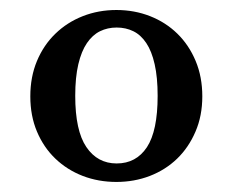

<svg xmlns="http://www.w3.org/2000/svg" viewBox="-20 -740 460 380"><path d="M380.4 -549.3Q380.4 -510.7 366.9 -479.5Q353.5 -448.2 330.6 -426Q307.6 -403.8 276.6 -391.8Q245.6 -379.9 210.4 -379.9Q174.8 -379.9 143.8 -391.8Q112.8 -403.8 89.6 -426Q66.4 -448.2 53.2 -479.5Q40 -510.7 40 -549.3Q40 -587.9 53.2 -619.4Q66.4 -650.9 89.6 -673.3Q112.8 -695.8 143.8 -708Q174.8 -720.2 210.4 -720.2Q246.1 -720.2 277.1 -708Q308.1 -695.8 331.1 -673.3Q354 -650.9 367.2 -619.4Q380.4 -587.9 380.4 -549.3ZM210.9 -416.5Q249.5 -416.5 270.8 -448.7Q292 -481 292 -550.3Q292 -586.9 286.1 -612.8Q280.3 -638.7 269.5 -654.8Q258.8 -670.9 243.9 -678.2Q229 -685.5 210.9 -685.5Q192.9 -685.5 178 -678.2Q163.1 -670.9 152.1 -654.8Q141.1 -638.7 135 -612.8Q128.9 -586.9 128.9 -550.3Q128.9 -481.4 150.9 -449Q172.9 -416.5 210.9 -416.5Z"/></svg>

Font: Artifika
Style: Medium
Weight: 500
Designer: Yulya Zhdanova | Cyreal.org
Foundry: Yulya Zhdanova | Cyreal
Version: Version 1.000